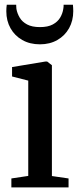

<svg xmlns="http://www.w3.org/2000/svg" viewBox="-20 -816 339 836"><path d="M29.5 0V-39L103 -50V-465L32.5 -483V-524L177 -548H185.5L206 -532V-49.5L278.5 -39V0ZM154 -623Q110 -623 77 -641.8Q44 -660.5 25.8 -693Q7.5 -725.5 7.5 -767Q7.5 -774.5 8 -781.8Q8.5 -789 9.5 -795.5H50.5Q50.5 -791.5 50.8 -786.8Q51 -782 51.5 -777Q55 -757.5 65.8 -739.2Q76.5 -721 98 -709.5Q119.5 -698 154 -698Q188.5 -698 209.8 -709.5Q231 -721 241.8 -739Q252.5 -757 255.5 -777Q256.5 -782 256.8 -786.8Q257 -791.5 257 -795.5H297.5Q298 -789 298.5 -781.8Q299 -774.5 299 -767.5Q299 -726 280.8 -693.2Q262.5 -660.5 229.8 -641.8Q197 -623 154 -623Z"/></svg>

Font: Merriweather 60pt
Style: Regular
Weight: 400
Version: Version 2.100